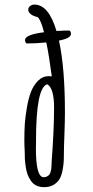

<svg xmlns="http://www.w3.org/2000/svg" viewBox="-20 -792 399 820"><path d="M274.9 -661.6Q252.9 -661.6 221.2 -659.7Q188 -772.5 126.5 -772.5Q116.7 -772.5 108.6 -766.1Q100.6 -759.8 100.6 -751.5Q100.6 -739.3 112.5 -730.7Q124.5 -722.2 140.6 -719.2Q154.3 -708 168 -654.3Q86.9 -644 86.9 -621.1Q86.9 -616.2 89.1 -611.3Q91.3 -606.4 95.2 -606.4Q136.7 -606.4 177.7 -610.8Q189 -558.1 201.2 -465.8L188.5 -466.8Q162.1 -466.8 142.1 -446.8Q123 -427.2 112.1 -399.2Q101.1 -371.1 94.2 -328.6Q87.9 -292 85.9 -261.7Q84 -231.4 84 -195.3Q84 -166 85.4 -148.9Q85.4 -127.4 86.2 -113.3Q86.9 -99.1 89.8 -80.6Q92.3 -61.5 97.7 -47.1Q103 -32.7 112.3 -19.5Q130.4 7.3 168.9 7.3Q191.4 7.3 208.5 -2.4Q224.6 -12.2 233.2 -25.6Q241.7 -39.1 246.6 -61.5Q250.5 -82 251.7 -97.4Q252.9 -112.8 252.9 -138.2Q252.9 -160.6 255.4 -225.6Q257.3 -277.8 257.3 -313Q257.3 -502 231.9 -618.7Q283.2 -628.4 283.2 -647.5Q283.2 -652.3 281 -657Q278.8 -661.6 274.9 -661.6ZM133.3 -158.7Q133.3 -170.4 133.8 -177.7V-190.4Q133.8 -419.9 182.1 -432.1Q210.9 -414.6 210.9 -332.5Q210.9 -238.8 200.7 -103Q200.2 -100.6 200.2 -89.8Q199.7 -85.9 199.7 -81.8Q199.7 -77.6 199.2 -74.2Q198.7 -67.9 196.5 -59.6Q194.3 -51.3 191.4 -46.9Q187.5 -42 181.2 -38.6Q174.8 -35.2 166.5 -35.2Q133.3 -35.2 133.3 -158.7Z"/></svg>

Font: Amatica SC
Style: Bold
Weight: 400
Designer: Vernon Adams, Ben Nathan
Foundry: newtypography
Version: Version 2.000